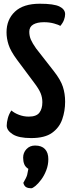

<svg xmlns="http://www.w3.org/2000/svg" viewBox="-20 -730 384 1029"><path d="M147 10Q80 10 48 -10.5Q16 -31 16 -57Q16 -74 22 -96.5Q28 -119 41 -138Q57 -124 82 -114.5Q107 -105 134 -105Q175 -105 191 -126Q207 -147 207 -182Q207 -208 197.5 -231Q188 -254 162 -288L71 -410Q37 -456 26 -490Q15 -524 15 -557Q15 -625 60 -667.5Q105 -710 193 -710Q269 -710 299 -695Q329 -680 329 -654Q329 -640 323 -623.5Q317 -607 303 -591Q295 -597 270 -604Q245 -611 216 -611Q179 -611 158 -598.5Q137 -586 137 -560Q137 -537 145.5 -517.5Q154 -498 173 -471L269 -348Q305 -302 317 -265Q329 -228 329 -185Q329 -135 313.5 -90.5Q298 -46 259 -18Q220 10 147 10ZM147 279Q132 279 121 273.5Q110 268 105 250Q122 221 125.5 207.5Q129 194 132 175Q116 165 110 150Q104 135 104 115Q104 88 122 69Q140 50 168 50Q203 50 221 69Q239 88 239 123Q239 154 228 182.5Q217 211 201 232.5Q185 254 170 266.5Q155 279 147 279Z"/></svg>

Font: Yanone Kaffeesatz ExtraLight
Style: Bold
Weight: 700
Version: Version 2.003